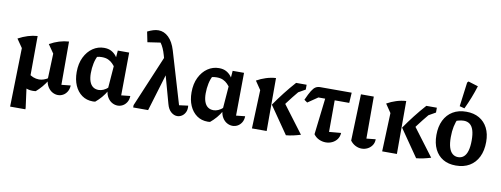

<svg xmlns="http://www.w3.org/2000/svg" viewBox="-73 -1194 4686 1796"><g transform="rotate(10 2269.5 -296.0)"><path d="M510 -92 597 -101Q595 -65 579.5 -40.5Q564 -16 541.5 -4Q519 8 494 8Q467 8 441.5 -6Q416 -20 398 -48Q380 -76 375 -117L384 -366L328 -447Q417 -497 510 -503ZM73 192 86 -366 30 -447Q122 -497 212 -503L210 -98L187 -56L218 177V192ZM284 8Q276 9 269 9.5Q262 10 254 10Q177 10 124 -53L186 -148Q237 -105 294 -105Q339 -105 385 -136L388 -116Q365 -78 339 -47.5Q313 -17 284 8Z M849 8Q843 9 837 9.5Q831 10 826 10Q766 10 722 -21.5Q678 -53 654 -108Q630 -163 630 -235Q630 -316 659.5 -376Q689 -436 737.5 -469Q786 -502 845 -502Q885 -502 913 -487Q941 -472 960.5 -447Q980 -422 993 -393L970 -338Q957 -356 940.5 -373Q924 -390 899.5 -401.5Q875 -413 838 -413Q816 -413 795 -408Q774 -403 749 -391L801 -422Q781 -387 771.5 -341.5Q762 -296 762 -248Q762 -201 773.5 -169Q785 -137 807 -121Q829 -105 861 -105Q882 -105 905.5 -115Q929 -125 954 -148V-118Q932 -78 905 -47Q878 -16 849 8ZM1061 8Q1034 8 1008.5 -6Q983 -20 965.5 -48Q948 -76 944 -117L974 -499H1082L1078 -92L1163 -101Q1162 -65 1146.5 -40.5Q1131 -16 1108.5 -4Q1086 8 1061 8Z M1476 -417 1350 0H1208V-22L1428 -544ZM1627 -95 1712 -106Q1716 -70 1704 -44.5Q1692 -19 1671 -5.5Q1650 8 1626 8Q1596 8 1568 -16Q1540 -40 1527 -89L1405 -531Q1385 -602 1355 -642L1233 -624L1213 -722Q1241 -736 1267 -744Q1293 -752 1317 -752Q1370 -752 1413 -711Q1456 -670 1480 -590Z M1940 8Q1934 9 1928 9.5Q1922 10 1917 10Q1857 10 1813 -21.5Q1769 -53 1745 -108Q1721 -163 1721 -235Q1721 -316 1750.5 -376Q1780 -436 1828.5 -469Q1877 -502 1936 -502Q1976 -502 2004 -487Q2032 -472 2051.5 -447Q2071 -422 2084 -393L2061 -338Q2048 -356 2031.5 -373Q2015 -390 1990.5 -401.5Q1966 -413 1929 -413Q1907 -413 1886 -408Q1865 -403 1840 -391L1892 -422Q1872 -387 1862.5 -341.5Q1853 -296 1853 -248Q1853 -201 1864.5 -169Q1876 -137 1898 -121Q1920 -105 1952 -105Q1973 -105 1996.5 -115Q2020 -125 2045 -148V-118Q2023 -78 1996 -47Q1969 -16 1940 8ZM2152 8Q2125 8 2099.5 -6Q2074 -20 2056.5 -48Q2039 -76 2035 -117L2065 -499H2173L2169 -92L2254 -101Q2253 -65 2237.5 -40.5Q2222 -16 2199.5 -4Q2177 8 2152 8Z M2660 8 2481 -251Q2523 -312 2570.5 -373Q2618 -434 2669 -491H2755V-468Q2704 -410 2657.5 -351.5Q2611 -293 2566 -228L2569 -325L2798 -21Q2762 -10 2728 -2.5Q2694 5 2660 8ZM2336 0 2350 -366 2295 -447Q2337 -471 2383 -485.5Q2429 -500 2476 -503V0ZM2656 -381 2708 -491H2769V-445Z M2803 -328 2773 -349Q2799 -408 2818 -438.5Q2837 -469 2855.5 -480Q2874 -491 2899 -491H3197L3191 -393H2898ZM2974 -491H3053L3052 -93L3165 -103Q3163 -68 3145 -43Q3127 -18 3098.5 -4.5Q3070 9 3038 9Q3005 9 2974 -5Q2943 -19 2922 -48Z M3270 -49 3285 -491H3407V-92L3494 -101Q3494 -67 3477 -42.5Q3460 -18 3434 -5Q3408 8 3378 8Q3348 8 3319.5 -6.5Q3291 -21 3270 -49Z M3897 8 3718 -251Q3760 -312 3807.5 -373Q3855 -434 3906 -491H3992V-468Q3941 -410 3894.5 -351.5Q3848 -293 3803 -228L3806 -325L4035 -21Q3999 -10 3965 -2.5Q3931 5 3897 8ZM3573 0 3587 -366 3532 -447Q3574 -471 3620 -485.5Q3666 -500 3713 -503V0ZM3893 -381 3945 -491H4006V-445Z M4273 11Q4202 11 4151.5 -19Q4101 -49 4073.5 -105Q4046 -161 4046 -239Q4046 -320 4075 -379Q4104 -438 4157.5 -470Q4211 -502 4285 -502Q4357 -502 4408.5 -472Q4460 -442 4488 -387Q4516 -332 4516 -256Q4516 -173 4486.5 -113Q4457 -53 4403 -21Q4349 11 4273 11ZM4281 -70Q4312 -70 4334.5 -89Q4357 -108 4368.5 -147.5Q4380 -187 4380 -246Q4380 -304 4368.5 -341.5Q4357 -379 4333.5 -397Q4310 -415 4276 -415Q4252 -415 4220.5 -406Q4189 -397 4142 -379L4221 -432Q4201 -389 4191.5 -344Q4182 -299 4182 -243Q4182 -184 4193.5 -146Q4205 -108 4227.5 -89Q4250 -70 4281 -70ZM4261 -530 4214 -542 4244 -772 4255 -784 4349 -755Q4331 -697 4309 -641Q4287 -585 4261 -530Z"/></g></svg>

Font: Piazzolla 24pt
Style: Bold
Weight: 700
Designer: Juan Pablo del Peral
Foundry: Huerta Tipografica
Version: Version 2.005